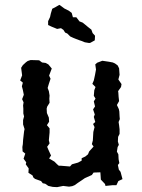

<svg xmlns="http://www.w3.org/2000/svg" viewBox="-20 -758 585 790"><path d="M215 12 197 11 179 7 166 -2 156 -4 149 -13 124 -22 117 -28 114 -36 97 -47 98 -65 86 -82 88 -90 77 -105 84 -126 73 -135 72 -153 74 -165 75 -182 79 -217 81 -227 75 -246V-264L79 -279L76 -291V-311L75 -324L77 -337L71 -350L78 -368L74 -388L70 -403L74 -418L63 -427L71 -448L67 -479L74 -490L87 -502L94 -507L106 -511L141 -510L153 -501L168 -499L179 -493L193 -476L182 -447L188 -434L181 -413L176 -396L181 -383L184 -365L183 -352L184 -335L174 -319L172 -311L173 -293L181 -274L182 -257L173 -243L184 -230V-213L181 -181L184 -168L174 -154L179 -142L190 -118L182 -106L204 -93L215 -82L222 -76H231L268 -73L276 -82L301 -89L316 -97V-107L331 -114L342 -123L347 -135L365 -155L358 -165L362 -180L364 -215L369 -235L363 -248L372 -256L366 -277L370 -287L363 -308L371 -320L366 -341L373 -352L366 -364L368 -387L373 -400L360 -413L366 -427L371 -450L375 -472L372 -493L380 -500L401 -508L428 -504L444 -501L453 -497L464 -489L470 -477L472 -450L467 -431L480 -412L478 -400L466 -383L467 -376L468 -360L470 -342L461 -326L469 -309L471 -299L472 -279L473 -268L468 -256L470 -243L472 -226V-207L466 -195L465 -176L469 -162L464 -153L461 -134L467 -123L468 -103L471 -87L465 -79L469 -60L476 -51L484 -21L467 -13L459 4H443L414 7L412 -1L395 -19L393 -49L365 -48L358 -38L329 -25L316 -16L301 -6L287 4L277 8L264 10L240 7ZM347 -581 329 -584 317 -589 305 -593 292 -598 282 -602 269 -608 257 -620 248 -624 241 -635 231 -642 215 -639 203 -644 193 -648 178 -655V-671L186 -688L189 -702L195 -722L207 -728L224 -738L233 -732L245 -723L263 -714L275 -705L280 -687H294L307 -670L320 -665L330 -657L342 -647L356 -636L361 -622L371 -611L370 -592L352 -582Z"/></svg>

Font: Winky Rough
Style: Regular
Weight: 400
Designer: Simon Atzbach
Foundry: typofactur
Version: Version 1.206